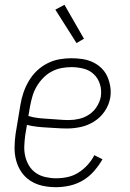

<svg xmlns="http://www.w3.org/2000/svg" viewBox="-20 -770 540 798"><path d="M213 8Q184 8 156.5 2Q129 -4 106.5 -18.5Q84 -33 69 -55Q54 -77 47 -103.5Q40 -130 40.5 -158.5Q41 -187 45 -215L65 -335Q69 -360 77.5 -385Q86 -410 99.5 -433Q113 -456 132.5 -475Q152 -494 176.5 -506.5Q201 -519 226.5 -523.5Q252 -528 276 -528Q300 -528 323 -524.5Q346 -521 366 -511.5Q386 -502 401.5 -487Q417 -472 426 -452Q435 -432 438.5 -409Q442 -386 438 -363Q433 -334 415.5 -308Q398 -282 372 -265.5Q346 -249 317 -242.5Q288 -236 259 -236Q238 -236 216.5 -237.5Q195 -239 174.5 -240Q154 -241 132.5 -243.5Q111 -246 92 -251L85 -209Q82 -187 81 -164Q80 -141 85 -120Q90 -99 101 -81Q112 -63 129.5 -51Q147 -39 169 -34Q191 -29 213 -29Q237 -29 260.5 -34Q284 -39 305 -52Q326 -65 343.5 -84Q361 -103 372 -125L406 -108Q391 -82 371 -59Q351 -36 325 -20.5Q299 -5 270 1.5Q241 8 213 8ZM266 -271Q287 -271 309 -276Q331 -281 350.5 -294Q370 -307 382.5 -327Q395 -347 399 -368Q403 -395 395.5 -419.5Q388 -444 370.5 -461Q353 -478 328 -484.5Q303 -491 277 -491Q256 -491 235 -487Q214 -483 194.5 -472.5Q175 -462 159 -445.5Q143 -429 132 -410Q121 -391 115 -370.5Q109 -350 105 -329L98 -288Q117 -282 138.5 -279.5Q160 -277 181 -276Q202 -275 223.5 -273Q245 -271 266 -271ZM298 -591 210 -730 248 -750 329 -609Z"/></svg>

Font: Iosevka Curly Slab Extralight
Style: Italic
Weight: 200
Italic angle: -9°
Monospace: yes
Designer: Belleve Invis
Foundry: Belleve Invis
Version: Version 22.1.2; ttfautohint (v1.8.4)